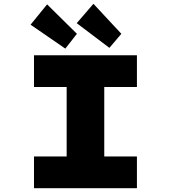

<svg xmlns="http://www.w3.org/2000/svg" viewBox="-20 -991 901 1011"><path d="M159 0V-167H331V-533H159V-700H701V-533H529V-167H701V0ZM556 -739 384 -869 472 -971 619 -813ZM324 -735 141 -861 228 -968 385 -813Z"/></svg>

Font: Lexend Peta ExtraBold
Style: Regular
Weight: 800
Version: Version 1.007